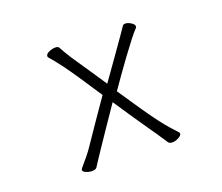

<svg xmlns="http://www.w3.org/2000/svg" viewBox="-119 -883 1238 1071"><g transform="rotate(-20 500.0 -347.5)"><path d="M497 -312Q443 -233 408 -181.5Q373 -130 351.5 -98Q330 -66 318.5 -48.5Q307 -31 300 -20.5Q293 -10 287 0Q280 10 258 10Q240 10 223 2.5Q206 -5 206 -15Q206 -18 211 -25Q232 -49 254 -76Q276 -103 289 -123Q327 -179 369.5 -241Q412 -303 458 -369Q403 -453 367.5 -505.5Q332 -558 309.5 -588.5Q287 -619 272.5 -636.5Q258 -654 246 -668Q242 -672 242 -677Q242 -690 262 -699Q282 -708 300 -708Q316 -708 321 -700Q338 -668 366 -624Q395 -581 432.5 -526Q470 -471 504 -419Q566 -506 602.5 -558Q639 -610 658 -637Q677 -664 685 -676Q693 -688 697 -694Q702 -700 712 -700Q728 -700 746 -688.5Q764 -677 764 -665Q764 -660 760 -656Q744 -640 716 -604Q688 -568 655.5 -523.5Q623 -479 592.5 -436Q562 -393 540 -361Q596 -277 635 -220.5Q674 -164 701.5 -128Q729 -92 749.5 -69Q770 -46 787 -28Q791 -24 791 -19Q791 -8 771.5 2.5Q752 13 734 13Q719 13 711 4Q701 -10 685 -35Q669 -60 653 -82Q616 -135 576 -194Q536 -253 497 -312Z"/></g></svg>

Font: Moon Stars Kai T HW
Style: Regular
Weight: 400
Designer: GuiWonder
Version: Version 1.101